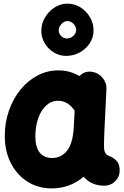

<svg xmlns="http://www.w3.org/2000/svg" viewBox="-20 -959 679 1055"><path d="M553.7 61.5Q482.4 61.5 439.5 12.2Q363.8 76.2 264.2 76.2Q189.9 76.2 131.6 39.6Q73.2 2.9 39.8 -62.3Q6.3 -127.4 6.3 -211.9Q6.3 -285.6 29.1 -350.8Q51.8 -416 92 -465.8Q132.3 -515.6 185.8 -543.9Q239.3 -572.3 301.3 -572.3Q363.8 -572.3 417 -541Q444.3 -570.3 485.4 -564.5Q520 -559.6 543.5 -531.5Q566.9 -503.4 564.9 -470.2L553.7 -241.7Q553.2 -228 552.5 -208.3Q551.8 -188.5 551.5 -170.7Q551.3 -152.8 551.8 -143.6Q552.7 -129.9 558.1 -118.9Q563.5 -107.9 581.5 -101.1Q601.6 -93.8 619.6 -76.2Q637.7 -58.6 637.7 -22Q637.7 12.2 613 36.9Q588.4 61.5 553.7 61.5ZM266.6 -90.8Q316.9 -90.8 348.9 -131.6Q380.9 -172.4 385.7 -263.7Q385.7 -264.2 385.7 -265.1L390.1 -351.1Q352.5 -405.3 299.3 -405.3Q262.2 -405.3 233.9 -379.4Q205.6 -353.5 189.9 -309.1Q174.3 -264.6 174.3 -209.5Q174.3 -150.4 198.2 -120.6Q222.2 -90.8 266.6 -90.8ZM494.1 -792.5Q494.1 -753.4 473.1 -721.4Q452.1 -689.5 417.7 -670.7Q383.3 -651.9 343.3 -651.9Q306.6 -651.9 275.6 -670.9Q244.6 -689.9 225.8 -721.2Q207 -752.4 207 -789.1Q207 -828.6 227.1 -862.8Q247.1 -897 279.8 -918Q312.5 -939 350.1 -939Q390.6 -939 423.1 -918Q455.6 -897 474.9 -863.5Q494.1 -830.1 494.1 -792.5ZM398.4 -793.9Q398.4 -812.5 384 -827.9Q369.6 -843.3 350.1 -843.3Q333.5 -843.3 318.1 -827.6Q302.7 -812 302.7 -792Q302.7 -774.4 316.2 -761Q329.6 -747.6 346.2 -747.6Q367.7 -747.6 383.1 -762Q398.4 -776.4 398.4 -793.9Z"/></svg>

Font: Mikhak-DS1-FD Black
Style: Regular
Weight: 900
Designer: Amin Abedi
Version: Version 3.2